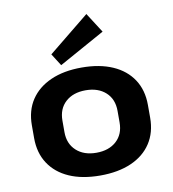

<svg xmlns="http://www.w3.org/2000/svg" viewBox="-89 -893 884 981"><g transform="rotate(-10 352.5 -402.5)"><path d="M353 10Q259 10 192 -19.5Q125 -49 88.5 -104.5Q52 -160 52 -237V-303Q52 -380 88.5 -435Q125 -490 192.5 -520Q260 -550 353 -550Q446 -550 513.5 -520.5Q581 -491 617.5 -435.5Q654 -380 654 -303V-237Q654 -160 617.5 -104.5Q581 -49 513.5 -19.5Q446 10 353 10ZM353 -108Q418 -108 457 -143.5Q496 -179 496 -240V-300Q496 -361 457 -396.5Q418 -432 353 -432Q288 -432 249 -396.5Q210 -361 210 -300V-240Q210 -180 249 -144Q288 -108 353 -108ZM491 -712 253 -580 213 -643 425 -815Z"/></g></svg>

Font: Pathway Extreme
Style: Bold
Weight: 700
Designer: Eduardo Rodriguez Tunni
Foundry: Eduardo Rodriguez Tunni
Version: Version 1.001;gftools[0.9.26]